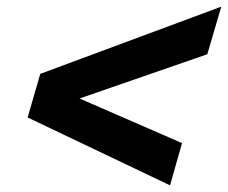

<svg xmlns="http://www.w3.org/2000/svg" viewBox="-20 -609 685 577"><path d="M63 -256 101 -387 645 -589 603 -446 219 -313 527 -179 491 -52Z"/></svg>

Font: Intel One Mono
Style: Bold Italic
Weight: 700
Italic angle: -16°
Monospace: yes
Designer: Fred Shallcrass
Foundry: Frere-Jones Type LLC
Version: Version 1.400;hotconv 1.1.0;makeotfexe 2.6.0;FJTRelease1.4